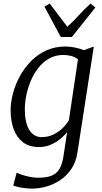

<svg xmlns="http://www.w3.org/2000/svg" viewBox="-20 -834 588 1102"><path d="M425 38Q417 96 389.2 136.2Q361.5 176.5 323.5 201.2Q285.5 226 243.8 237.2Q202 248.5 165 248.5Q143.5 248.5 122.2 245.8Q101 243 83.5 239Q66 235 56 231L75.5 157Q88.5 163 108.2 169.8Q128 176.5 151.8 181.2Q175.5 186 200.5 186Q245 186 274.2 175Q303.5 164 320.2 137.2Q337 110.5 344 64L365.5 -76.5Q349 -55 324.5 -35.2Q300 -15.5 269.5 -2.8Q239 10 203.5 10Q148 10 112.2 -17.2Q76.5 -44.5 58.8 -92Q41 -139.5 41 -200Q41 -246 54.2 -296.8Q67.5 -347.5 93.5 -395.5Q119.5 -443.5 157.5 -482.5Q195.5 -521.5 245 -544.2Q294.5 -567 355 -567Q384 -567 412.5 -560.8Q441 -554.5 461 -546L518.5 -567ZM427.5 -493.5Q410.5 -507 388.5 -512.8Q366.5 -518.5 343.5 -518.5Q298.5 -518.5 262.8 -498.5Q227 -478.5 200.8 -445Q174.5 -411.5 157 -370.5Q139.5 -329.5 131 -286.8Q122.5 -244 122.5 -206Q122.5 -168.5 128.8 -139.2Q135 -110 147.5 -89.2Q160 -68.5 178 -57.8Q196 -47 219 -47Q256 -47 286.5 -61.8Q317 -76.5 339.8 -99Q362.5 -121.5 375.5 -144.5ZM329 -621.5 235 -796 265.5 -813.5Q290.5 -780 315.8 -747Q341 -714 366.5 -680.5Q403.5 -714 433 -747Q462.5 -780 499.5 -813.5L527.5 -791L392.5 -621.5Z"/></svg>

Font: Merriweather 20pt Light
Style: Italic
Weight: 300
Italic angle: -7.8°
Version: Version 2.101